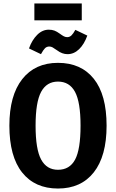

<svg xmlns="http://www.w3.org/2000/svg" viewBox="-20 -1070 669 1106"><path d="M594 -346Q594 -171 520.5 -77.5Q447 16 314 16Q181 16 107.5 -76.5Q34 -169 34 -346Q34 -520 108 -614Q182 -708 314 -708Q447 -708 520.5 -616Q594 -524 594 -346ZM185 -346Q185 -210 217 -151Q249 -92 314 -92Q381 -92 412.5 -150.5Q444 -209 444 -346Q444 -482 412 -541Q380 -600 314 -600Q249 -600 217 -541Q185 -482 185 -346ZM309 -780Q292 -792 283 -797Q274 -802 264 -802Q249 -802 239 -792Q229 -782 216 -758L147 -791Q164 -839 194 -869Q224 -899 261 -899Q280 -899 294 -893.5Q308 -888 323 -877Q338 -866 347.5 -861Q357 -856 367 -856Q381 -856 391.5 -866Q402 -876 414 -898L483 -865Q465 -815 435.5 -786.5Q406 -758 369 -758Q338 -758 309 -780ZM178 -953V-1050H451V-953Z"/></svg>

Font: Fira Sans Condensed SemiBold
Style: Regular
Weight: 600
Width: 3
Designer: bBox Type GmbH & Carrois Corporate GbR & Edenspiekermann AG
Foundry: bBox Type GmbH & Carrois Corporate GbR & Edenspiekermann AG
Version: Version 4.301